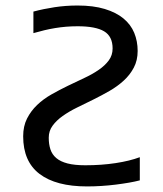

<svg xmlns="http://www.w3.org/2000/svg" viewBox="-20 -667 590 696"><path d="M64 -172.9Q64 -209.5 77.9 -237.1Q91.8 -264.6 114.5 -286.4Q137.2 -308.1 166.5 -324.7Q195.8 -341.3 226.1 -356Q256.3 -370.6 285.6 -384.3Q314.9 -397.9 337.6 -413.6Q360.4 -429.2 374.3 -448Q388.2 -466.8 388.2 -491.2Q388.2 -535.2 357.4 -553.5Q326.7 -571.8 261.2 -571.8Q239.3 -571.8 219.2 -570.1Q199.2 -568.4 179.7 -565.2Q160.2 -562 140.9 -557.4Q121.6 -552.7 101.1 -546.9V-625Q137.7 -634.8 178 -640.9Q218.3 -647 261.2 -647Q318.4 -647 359.6 -634.5Q400.9 -622.1 427.5 -600.1Q454.1 -578.1 466.6 -547.9Q479 -517.6 479 -482.4Q479 -448.2 465.1 -421.9Q451.2 -395.5 428.5 -374.8Q405.8 -354 377 -337.4Q348.1 -320.8 317.9 -305.9Q287.6 -291 258.8 -276.9Q230 -262.7 207.3 -246.6Q184.6 -230.5 170.7 -211.4Q156.7 -192.4 156.7 -168Q156.7 -144 162.8 -125.5Q168.9 -106.9 184.1 -94Q199.2 -81.1 224.9 -74.5Q250.5 -67.9 289.1 -67.9Q347.7 -67.9 398.9 -75.7Q450.2 -83.5 486.8 -97.2V-13.2Q470.2 -8.8 447.8 -4.9Q425.3 -1 399.9 2.2Q374.5 5.4 347.7 7.1Q320.8 8.8 295.4 8.8Q183.1 8.8 123.5 -36.4Q64 -81.5 64 -172.9Z"/></svg>

Font: Code New Roman
Style: Regular
Weight: 400
Monospace: yes
Designer: Sam Radian
Foundry: Code New Roman
Version: Version 2.00 November 29, 2014